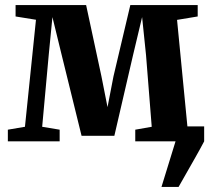

<svg xmlns="http://www.w3.org/2000/svg" viewBox="-20 -558 836 758"><path d="M617.5 180 673 0 666.5 -59H786V0Q770 30.5 751.5 63Q733 95.5 715.8 125.8Q698.5 156 685 180ZM11 0V-46L78.5 -57.5L122 -480L41.5 -493V-538H320L380.5 -256.5L404.5 -135L428 -256.5L494.5 -538H760.5V-493L679 -479.5L720 -57.5L785 -46V0H514V-46L579 -57.5L556.5 -340.5L541 -490.5L505.5 -341.5L431.5 -22H302L223 -343L187 -490.5L172.5 -342.5L146.5 -57.5L215.5 -46V0Z"/></svg>

Font: Merriweather 60pt
Style: Bold
Weight: 700
Version: Version 2.100